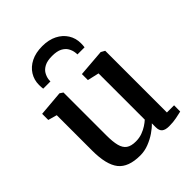

<svg xmlns="http://www.w3.org/2000/svg" viewBox="-232 -958 1098 1098"><g transform="rotate(-45 317.0 -408.5)"><path d="M491 9.5Q461 9.5 446.8 -2.2Q432.5 -14 432.5 -41V-72.5Q415 -53.5 386.8 -34.2Q358.5 -15 325 -2Q291.5 11 256 11Q161 11 121 -39.2Q81 -89.5 81 -203.5V-490L27.5 -505V-554.5L179.5 -567.5H180.5L200 -554.5V-208Q200 -156 208.2 -124.2Q216.5 -92.5 237 -78Q257.5 -63.5 295 -63.5Q323 -63.5 346.8 -72.2Q370.5 -81 388.8 -93Q407 -105 419 -116V-490L349 -506V-554.5L512 -567.5H514L537.5 -554.5V-55.5H595.5L595 -5.5Q577.5 -1.5 551.2 4Q525 9.5 491 9.5ZM301.5 -828Q353 -828 390.8 -809Q428.5 -790 449.2 -757.2Q470 -724.5 470 -683Q470 -676 469.5 -667Q469 -658 468 -652H410.5Q410.5 -655 410.2 -659.8Q410 -664.5 409 -670Q406.5 -688.5 396 -706.8Q385.5 -725 363 -736.8Q340.5 -748.5 301.5 -748.5Q262.5 -748.5 239.8 -736.5Q217 -724.5 206.5 -706.5Q196 -688.5 193 -669.5Q192.5 -664.5 192.2 -659.8Q192 -655 192 -652H133.5Q132.5 -658 132 -667Q131.5 -676 131.5 -683.5Q131.5 -724.5 152 -757.2Q172.5 -790 210.5 -809Q248.5 -828 301.5 -828Z"/></g></svg>

Font: Merriweather SemiBold
Style: Regular
Weight: 600
Version: Version 2.100